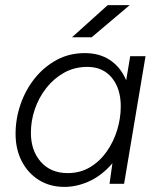

<svg xmlns="http://www.w3.org/2000/svg" viewBox="-20 -720 623 752"><path d="M409 0 422 -93 490 -500H550L466 0ZM232 12Q176 12 133 -14.5Q90 -41 65.5 -88Q41 -135 41 -196Q41 -255 60.5 -311.5Q80 -368 116 -413Q152 -458 201.5 -485Q251 -512 312 -512Q368 -512 408 -486.5Q448 -461 470 -415Q492 -369 492 -308Q492 -228 469.5 -168Q447 -108 409 -68Q371 -28 325 -8Q279 12 232 12ZM245 -42Q294 -42 332.5 -65Q371 -88 398 -126.5Q425 -165 439 -211Q453 -257 453 -303Q453 -373 418 -415.5Q383 -458 322 -458Q272 -458 231.5 -435.5Q191 -413 161.5 -375.5Q132 -338 116.5 -292.5Q101 -247 101 -200Q101 -130 140 -86Q179 -42 245 -42ZM262 -574 402 -700H488L339 -574Z"/></svg>

Font: Figtree Light Light
Style: Italic
Weight: 300
Italic angle: -9.5°
Version: Version 2.000